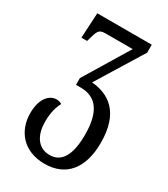

<svg xmlns="http://www.w3.org/2000/svg" viewBox="-194 -625 844 965"><g transform="rotate(30 228.0 -142.0)"><path d="M226 252C350 252 419 167 419 19C419 -157 329 -214 229 -222L394 -490V-536H78L70 -390H103L107 -404C121 -453 125 -469 163 -469H322L165 -210V-171H192C281 -171 330 -112 330 24C330 139 296 201 226 201C154 201 123 139 123 67C123 11 135 -25 149 -50C140 -56 129 -59 118 -59C79 -59 37 -22 37 67C37 167 101 252 226 252Z"/></g></svg>

Font: Noto Serif Georgian ExtraCondensed
Style: Regular
Weight: 400
Width: 2
Designer: Monotype Design Team, Akaki Razmadze
Foundry: Google LLC
Version: Version 2.003